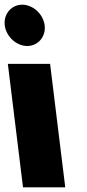

<svg xmlns="http://www.w3.org/2000/svg" viewBox="-24 -798 372 818"><path d="M74 0H254L189.4 -526H9.4ZM-3.7 -690C2.2 -642 46.1 -602 92.1 -602C138.1 -602 172.2 -642 166.3 -690C160.4 -738 116.5 -778 70.5 -778C24.5 -778 -9.6 -738 -3.7 -690Z"/></svg>

Font: Hussar
Style: BdOpOblOne
Weight: 700
Foundry: Cannot Into Space Fonts
Version: Version 2.00